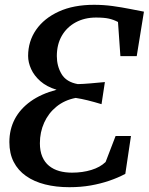

<svg xmlns="http://www.w3.org/2000/svg" viewBox="-20 -771 621 799"><path d="M268.5 8Q213.5 8 167.8 -3.5Q122 -15 88.5 -38.5Q55 -62 37 -97.2Q19 -132.5 19 -179.5Q19 -232 41.2 -274.8Q63.5 -317.5 107.2 -349Q151 -380.5 215.5 -397.5Q174.5 -410 148.2 -433Q122 -456 109.5 -483.8Q97 -511.5 97 -538Q97 -599 130.2 -647Q163.5 -695 224.8 -723Q286 -751 371.5 -751Q411 -751 449.2 -745.8Q487.5 -740.5 520.8 -733.8Q554 -727 579 -722.5L549 -537.5H481L471 -679.5Q453 -689 433.2 -693.5Q413.5 -698 379.5 -698Q332 -698 295 -678Q258 -658 237.2 -622Q216.5 -586 216.5 -537.5Q216.5 -496 236.2 -462.8Q256 -429.5 304 -421Q327.5 -421.5 355.8 -424Q384 -426.5 416.5 -429.5L402.5 -337.5Q371 -347 344.8 -353.5Q318.5 -360 295 -363.5Q248.5 -354.5 215 -327.2Q181.5 -300 163.8 -260.5Q146 -221 146 -175Q146 -142.5 156 -119Q166 -95.5 184.2 -80.8Q202.5 -66 226.8 -59.2Q251 -52.5 279.5 -52.5Q323.5 -52.5 360.2 -63.8Q397 -75 419.5 -97L461 -205H525L501.5 -47.5Q470.5 -31 434.5 -18.8Q398.5 -6.5 357.2 0.8Q316 8 268.5 8Z"/></svg>

Font: Merriweather 20pt Medium
Style: Italic
Weight: 500
Italic angle: -7.8°
Version: Version 2.101